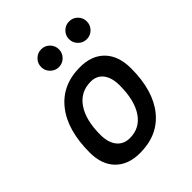

<svg xmlns="http://www.w3.org/2000/svg" viewBox="-206 -861 998 998"><g transform="rotate(-45 293.0 -362.5)"><path d="M245.1 9.8Q158.7 9.8 110.1 -39.8Q61.5 -89.4 61.5 -177.7Q61.5 -342.8 135.3 -435.1Q209 -527.3 339.8 -527.3Q426.3 -527.3 474.9 -476.6Q523.4 -425.8 523.4 -335Q523.4 -172.4 450 -81.3Q376.5 9.8 245.1 9.8ZM263.2 -82.5Q336.4 -82.5 377.7 -143.8Q418.9 -205.1 418.9 -314Q418.9 -370.6 394.5 -402.6Q370.1 -434.6 325.7 -434.6Q250.5 -434.6 208.3 -373.5Q166 -312.5 166 -203.6Q166 -146.5 191.7 -114.5Q217.3 -82.5 263.2 -82.5ZM467.8 -604.5Q440.9 -604.5 421.6 -623.8Q402.3 -643.1 402.3 -669.9Q402.3 -697.3 421.6 -716.3Q440.9 -735.4 467.8 -735.4Q495.1 -735.4 514.2 -716.3Q533.2 -697.3 533.2 -669.9Q533.2 -643.1 514.2 -623.8Q495.1 -604.5 467.8 -604.5ZM262.7 -604.5Q235.8 -604.5 216.6 -623.8Q197.3 -643.1 197.3 -669.9Q197.3 -697.3 216.6 -716.3Q235.8 -735.4 262.7 -735.4Q290 -735.4 309.1 -716.3Q328.1 -697.3 328.1 -669.9Q328.1 -643.1 309.1 -623.8Q290 -604.5 262.7 -604.5Z"/></g></svg>

Font: Cascadia Code
Style: Italic
Weight: 400
Italic angle: -10°
Designer: Aaron Bell
Foundry: Saja Typeworks
Version: Version 2407.024